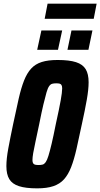

<svg xmlns="http://www.w3.org/2000/svg" viewBox="-20 -1025 550 1053"><path d="M184 8Q121 8 84 -4Q47 -16 31 -42.5Q15 -69 15 -114Q15 -154 25.5 -211Q36 -268 52 -344Q69 -425 82.5 -484Q96 -543 112 -583.5Q128 -624 151 -649Q174 -674 209 -685Q244 -696 296 -696Q360 -696 397 -684Q434 -672 450 -645.5Q466 -619 466 -574Q466 -535 456 -478Q446 -421 429 -344Q413 -267 399.5 -208Q386 -149 370 -108Q354 -67 331 -41.5Q308 -16 272.5 -4Q237 8 184 8ZM192 -120Q205 -120 214 -122.5Q223 -125 230.5 -135.5Q238 -146 245.5 -170Q253 -194 263 -236Q273 -278 286 -344Q305 -430 313 -475Q321 -520 321 -540Q321 -553 317 -559Q313 -565 306 -566.5Q299 -568 288 -568Q275 -568 266 -565.5Q257 -563 249.5 -552.5Q242 -542 235 -518Q228 -494 218 -452Q208 -410 195 -344Q183 -286 174.5 -247.5Q166 -209 162 -185Q158 -161 158 -147Q158 -135 162 -129Q166 -123 174 -121.5Q182 -120 192 -120ZM350 -752 372 -858H487L465 -752ZM184 -752 207 -858H321L298 -752ZM225 -922 241 -1005H510L494 -922Z"/></svg>

Font: Saira Condensed ExtraBold
Style: Italic
Weight: 800
Width: 3
Italic angle: -12°
Designer: Hector Gatti with collaboration of the Omnibus-Type team
Foundry: Omnibus-Type
Version: Version 1.101